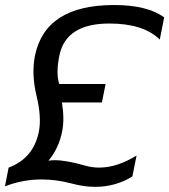

<svg xmlns="http://www.w3.org/2000/svg" viewBox="-43 -723 670 760"><path d="M-8.8 -59.6Q89.4 -96.2 110.8 -201.7Q122.1 -258.8 101.6 -343.8Q81.1 -428.7 95.2 -501.5Q135.7 -703.1 408.2 -703.1Q540 -703.1 606.9 -654.3L589.4 -566.4Q524.9 -629.9 390.1 -629.9Q217.3 -629.9 191.9 -502.4Q177.7 -432.1 191.4 -390.6H375L360.4 -317.4H202.1Q212.9 -252 203.1 -203.1Q189.9 -136.2 148.9 -86.9Q159.7 -88.9 173.8 -88.9Q218.3 -88.9 292.5 -67.9Q320.3 -59.6 349.6 -59.6Q420.4 -59.6 497.6 -107.4L481 -24.4Q414.1 16.6 334 16.6Q288.1 16.6 238.8 2.9Q178.7 -12.7 121.6 -12.7Q46.9 -12.7 -23.4 14.6Z"/></svg>

Font: Sansation
Style: Italic
Weight: 400
Designer: Bernd Montag
Version: Version 1.301